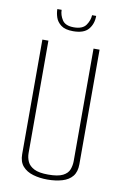

<svg xmlns="http://www.w3.org/2000/svg" viewBox="-87 -820 566 876"><g transform="rotate(10 195.5 -382.0)"><path d="M196 5Q160 5 129.5 -4Q99 -13 81 -33.5Q63 -54 63 -89V-620H91V-99Q91 -78 99.5 -59.5Q108 -41 130.5 -29.5Q153 -18 196 -18Q241 -18 263.5 -29.5Q286 -41 293 -60Q300 -79 300 -99V-620H328V-89Q328 -54 311.5 -33.5Q295 -13 264.5 -4Q234 5 196 5ZM194 -682Q157 -682 138 -696.5Q119 -711 112.5 -731Q106 -751 106 -769H126Q126 -745 140.5 -722.5Q155 -700 194 -700Q235 -700 250.5 -722.5Q266 -745 267 -769H286Q286 -732 265 -707Q244 -682 194 -682Z"/></g></svg>

Font: Smooch Sans Thin ExtraLight
Style: Regular
Weight: 250
Version: Version 1.010